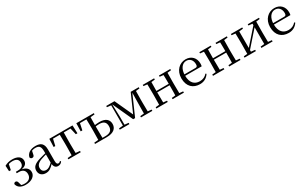

<svg xmlns="http://www.w3.org/2000/svg" viewBox="252 -2072 5698 3628"><g transform="rotate(-30 3101.0 -258.5)"><path d="M217.6 14.6C357.6 14.6 435.6 -56.5 435.6 -138.7C435.6 -215.5 382.7 -271.5 262.6 -282L260.8 -273.2C375.8 -282.7 419.9 -333.4 419.6 -397.7C419.4 -480.8 350.8 -530.6 229 -530.6C168.5 -530.6 114.9 -517 64.6 -487.8L71.3 -366.5H110.1L137 -497.1L97 -466.1C136.4 -491 173.9 -498.8 220.8 -498.8C304.3 -498.8 346.1 -463.4 347.1 -396.1C347.3 -329 307.5 -292.6 221.6 -292.6H177.4V-260.6H224C317.8 -260.6 355.2 -210.6 355.2 -141.5C355.2 -62.5 301.6 -14.8 216.3 -14.8C169.7 -14.8 135.7 -21.6 95.8 -42.1L144.1 -7.5L121.6 -88.9C113.9 -120.6 97.8 -134 75.8 -134C58.7 -134 42.4 -124.1 35.9 -103.6C52.6 -24.8 122.5 14.6 217.6 14.6Z M658.7 14.6C733.3 14.6 777.6 -19.6 839.9 -87.1H863.5L854.8 -134.4C777.6 -57.1 738.3 -34.4 694.1 -34.4C638 -34.4 600.9 -65.8 600.9 -128.2C600.9 -183 633.6 -225.8 717.6 -257C762.6 -273.5 820.6 -289.3 873.8 -303.3V-327.7C820 -315.5 755.4 -298.9 699.9 -282.3C567.7 -243.6 520.6 -192.6 520.6 -115.1C520.6 -31.8 579.8 14.6 658.7 14.6ZM925.8 13.6C964.7 13.6 994.8 -2.3 1016.1 -36.7L1000.4 -52.1C983.8 -33.9 972 -27.5 955.4 -27.5C927.8 -27.5 913 -45.3 913 -107.7V-354.6C913 -479.1 857.2 -530.6 741.2 -530.6C628.1 -530.6 553.7 -481.7 534.5 -399.7C539.5 -376.8 555.1 -364.3 578.4 -364.3C603 -364.3 620.4 -376.9 625.8 -412.7L642.2 -491.9L598.7 -464.7C643.2 -489.6 680.7 -499.6 719 -499.6C798.2 -499.6 833.2 -470.1 833.2 -359V-99.7C837.7 -28.9 866.2 13.6 925.8 13.6Z M1029.3 -341.2H1065.3L1105.2 -513.4L1062.7 -483.7H1515.2L1472.8 -513.4L1513.1 -341.2H1548.7L1541.9 -516H1036.1ZM1154.2 0H1423.8V-27.8L1309.3 -38.6H1268.9L1154.2 -27.8ZM1245.2 0H1332.8C1330.8 -48.6 1329.8 -160.1 1329.8 -228.5V-288.3C1329.8 -355.1 1330.8 -467.4 1332.8 -516H1245.2C1247.2 -467.4 1248.4 -355.1 1248.4 -288.3V-228.5C1248.4 -160.1 1247.2 -48.6 1245.2 0Z M1871.5 0H1993C2148.9 0 2212.7 -71.4 2212.7 -162.8C2212.7 -252.1 2154.2 -318.7 2013.2 -318.7C1968.1 -318.7 1921.6 -312.7 1877.3 -304.8V-273.8C1915 -281.8 1951.2 -286.6 1990.6 -286.6C2087.2 -286.6 2131.7 -246.5 2131.7 -159.7C2131.7 -69.8 2080.9 -29.4 1975.2 -29.4H1871.5ZM1826.2 0H1915.4C1913.4 -48.6 1912.2 -160.1 1912.2 -228.5V-288.3C1912.2 -355.1 1913.4 -467.4 1915.4 -516H1826.2C1828.2 -467.4 1830 -355.1 1830 -288.3V-228.5C1830 -160.1 1828.2 -48.6 1826.2 0ZM1620.2 -341.2H1655.9L1692.2 -513.4L1651.6 -483.7H1871.9V-516H1624.7ZM1735.4 0H1871.5V-38.6H1855.4L1735.4 -27.8ZM1871.9 -477.4H1891.8L2006.9 -489.1V-516H1871.9Z M2593.3 -44.4H2635.6L2836.5 -500.6H2843.3V-516H2811.7L2628.3 -101.4H2647.9L2457.3 -516H2378.6V-500.2H2384.3ZM2822.6 0H2906C2903.8 -48.6 2902.8 -160.1 2902.8 -228.5V-288.3C2902.8 -355.1 2903.8 -467.4 2906 -516H2830.5L2825.2 -221.5ZM2275.5 0H2485.4V-27.8L2390.3 -37.8H2374.2L2275.5 -27.8ZM2738.6 0H2986.4V-27.8L2879 -38.6H2846.8L2738.6 -27.8ZM2277.3 -489.1 2375.3 -477.4H2387.1V-516H2277.3ZM2365 0H2399.7V-222.7L2389.8 -516H2365ZM2860.5 -477.4H2879.8L2987.2 -489.1V-516H2860.5Z M3154.1 0H3243.3C3241.3 -48.6 3240.3 -160.1 3240.3 -260.2V-279.8C3240.3 -355.1 3241.3 -467.4 3243.3 -516H3154.1C3156.3 -467.4 3157.3 -355.1 3157.3 -288.3V-228.5C3157.3 -160.1 3156.3 -48.6 3154.1 0ZM3506.4 0H3594.9C3592.9 -48.6 3591.9 -160.1 3591.9 -228.5V-288.3C3591.9 -355.1 3592.9 -467.4 3594.9 -516H3506.4C3509.4 -467.4 3510.4 -355.1 3510.4 -279.8V-260.2C3510.4 -160.1 3509.4 -48.6 3506.4 0ZM3074.5 0H3322.3V-27.8L3215.7 -38.6H3183.7L3074.5 -27.8ZM3074.5 -489.1 3183.7 -477.4H3215.7L3322.3 -489.1V-516H3074.5ZM3427.6 0H3674.7V-27.8L3568.8 -38.6H3535.8L3427.6 -27.8ZM3427.6 -489.1 3535.8 -477.4H3568.8L3674.7 -489.1V-516H3427.6ZM3198 -256H3550.9V-287.5H3198Z M4022.3 14.6C4112 14.6 4179 -26.3 4222.6 -94.3L4206.7 -108.1C4165.8 -60.3 4114.7 -35 4044.5 -35C3933.4 -35 3853.9 -106.4 3853.9 -268.7C3853.9 -413.6 3923.8 -498.8 4011.6 -498.8C4093.3 -498.8 4141.3 -437.4 4141.3 -352.3C4141.3 -311.7 4131.3 -294.2 4096.3 -294.2H3805.6V-262.9H4214.4C4218.7 -278.8 4220.7 -298.9 4220.7 -323.2C4220.7 -440.7 4143.6 -530.6 4013.9 -530.6C3881.1 -530.6 3767.4 -425.5 3767.4 -256.8C3767.4 -76.2 3873.8 14.6 4022.3 14.6Z M4389.1 0H4478.3C4476.3 -48.6 4475.3 -160.1 4475.3 -260.2V-279.8C4475.3 -355.1 4476.3 -467.4 4478.3 -516H4389.1C4391.3 -467.4 4392.3 -355.1 4392.3 -288.3V-228.5C4392.3 -160.1 4391.3 -48.6 4389.1 0ZM4741.4 0H4829.9C4827.9 -48.6 4826.9 -160.1 4826.9 -228.5V-288.3C4826.9 -355.1 4827.9 -467.4 4829.9 -516H4741.4C4744.4 -467.4 4745.4 -355.1 4745.4 -279.8V-260.2C4745.4 -160.1 4744.4 -48.6 4741.4 0ZM4309.5 0H4557.3V-27.8L4450.7 -38.6H4418.7L4309.5 -27.8ZM4309.5 -489.1 4418.7 -477.4H4450.7L4557.3 -489.1V-516H4309.5ZM4662.6 0H4909.7V-27.8L4803.8 -38.6H4770.8L4662.6 -27.8ZM4662.6 -489.1 4770.8 -477.4H4803.8L4909.7 -489.1V-516H4662.6ZM4433 -256H4785.9V-287.5H4433Z M4997.5 0H5245.3V-27.8L5140.3 -38.6H5105.7L4997.5 -27.8ZM5364.9 0H5610.2V-27.8L5502 -38.6H5467.6L5364.9 -27.8ZM5077.1 0H5158.7V-516H5077.1C5079.3 -467.4 5080.3 -355.1 5080.3 -288.3V-228.5C5080.3 -160.1 5079.3 -48.6 5077.1 0ZM5136.1 -46.9 5314.1 -249.4 5492.4 -451H5503.7L5470 -470.9L5289.2 -265.6L5112.3 -65.8H5100.9ZM5449.1 0H5530.4C5528.4 -48.6 5527.4 -160.1 5527.4 -228.5V-288.3C5527.4 -355.1 5528.4 -467.4 5530.4 -516H5449.1ZM4997.5 -489.1 5106.7 -477.4H5141.1L5245.3 -489.1V-516H4997.5ZM5364.9 -489.1 5468.4 -477.4H5502.8L5610.2 -489.1V-516H5364.9Z M5958.3 14.6C6048 14.6 6115 -26.3 6158.6 -94.3L6142.7 -108.1C6101.8 -60.3 6050.7 -35 5980.5 -35C5869.4 -35 5789.9 -106.4 5789.9 -268.7C5789.9 -413.6 5859.8 -498.8 5947.6 -498.8C6029.3 -498.8 6077.3 -437.4 6077.3 -352.3C6077.3 -311.7 6067.3 -294.2 6032.3 -294.2H5741.6V-262.9H6150.4C6154.7 -278.8 6156.7 -298.9 6156.7 -323.2C6156.7 -440.7 6079.6 -530.6 5949.9 -530.6C5817.1 -530.6 5703.4 -425.5 5703.4 -256.8C5703.4 -76.2 5809.8 14.6 5958.3 14.6Z"/></g></svg>

Font: Source Han Serif TW VF
Style: Regular
Weight: 250
Designer: Ryoko NISHIZUKA 西塚涼子 (kana & ideographs); Frank Grießhammer (Latin, Greek & Cyrillic); Wenlong ZHANG 张文龙 (bopomofo); San
Foundry: Adobe
Version: Version 2.002;hotconv 1.1.0;makeotfexe 2.6.0